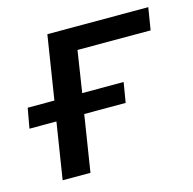

<svg xmlns="http://www.w3.org/2000/svg" viewBox="-85 -586 670 667"><g transform="rotate(-15 250.0 -252.0)"><path d="M61 0 93 -203H-4L9 -275H105L141 -504H504L491 -424H228L205 -275H354L342 -203H193L161 0Z"/></g></svg>

Font: Mulish SemiBold
Style: Italic
Weight: 600
Italic angle: -9°
Designer: Vernon Adams
Foundry: Vernon Adams
Version: Version 3.603; ttfautohint (v1.8.3)